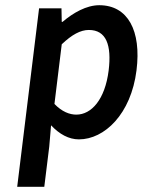

<svg xmlns="http://www.w3.org/2000/svg" viewBox="-20 -523 577 737"><path d="M176 -42C208 -8 244 12 283 12C381 12 483 -85 504 -253C523 -405 471 -503 361 -503C312 -503 261 -474 220 -439H217L216 -491H130L46 194H150L169 40ZM189 -124 217 -353C256 -390 289 -408 321 -408C388 -408 409 -350 397 -252C383 -141 331 -83 273 -83C247 -83 218 -94 189 -124Z"/></svg>

Font: Falling Sky
Style: CondObl
Weight: 400
Designer: Paul D. Hunt
Foundry: Adobe Systems Incorporated
Version: Version 1.02